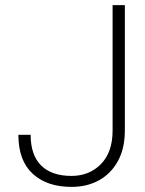

<svg xmlns="http://www.w3.org/2000/svg" viewBox="-20 -722 567 752"><path d="M260 10Q164 10 108 -41.5Q52 -93 52 -194H100Q100 -115 141 -74Q182 -33 260 -33Q330 -33 375.5 -79.5Q421 -126 421 -211V-702H469V-211Q469 -141 442 -91.5Q415 -42 368 -16Q321 10 260 10Z"/></svg>

Font: Freesentation 2 ExtraLight
Style: Regular
Weight: 260
Designer: glyphs from Roboto by Christian Robertson / Hangul glyphs from Noto Sans CJK(Source Han Sans) by Jang Soo-young and Kang
Foundry: PT&
Version: Version 2.001